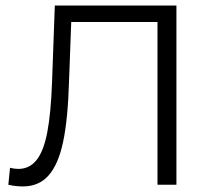

<svg xmlns="http://www.w3.org/2000/svg" viewBox="-20 -664 762 690"><path d="M614 -644V0H546V-585H236L228 -370Q224 -236 207 -155Q190 -74 155 -34Q120 6 62 6Q37 6 10 0L16 -61Q31 -57 46 -57Q86 -57 111.5 -89Q137 -121 150 -189Q163 -257 167 -368L177 -644Z"/></svg>

Font: Montserrat Ace
Style: Regular
Weight: 400
Designer: Julieta Ulanovsky
Foundry: Julieta Ulanovsky
Version: Version 1